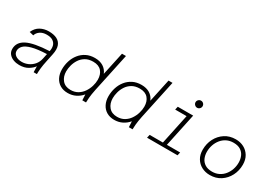

<svg xmlns="http://www.w3.org/2000/svg" viewBox="4 -1477 3151 2258"><g transform="rotate(30 1580.0 -348.0)"><path d="M227 12Q185 12 147.5 -2Q110 -16 86.5 -44Q63 -72 63 -113Q63 -204 155 -251.5Q247 -299 457 -309L458 -314Q466 -351 457.5 -384Q449 -417 419 -438.5Q389 -460 332 -460Q279 -460 243.5 -435.5Q208 -411 197 -373L141 -387Q168 -449 219.5 -477.5Q271 -506 334 -506Q401 -506 445 -484Q489 -462 506 -415.5Q523 -369 507 -294L486 -194Q471 -124 466.5 -78.5Q462 -33 462 0H418L416 -80Q393 -46 345 -17Q297 12 227 12ZM235 -35Q278 -35 319 -53Q360 -71 391 -106.5Q422 -142 433 -195L447 -263Q322 -258 250 -238.5Q178 -219 148 -188Q118 -157 118 -119Q118 -81 150.5 -58Q183 -35 235 -35Z M885 12Q825 12 781 -14Q737 -40 713 -87.5Q689 -135 689 -197Q689 -256 706.5 -311.5Q724 -367 759 -411Q794 -455 844.5 -480.5Q895 -506 961 -506Q1028 -506 1074 -477.5Q1120 -449 1142 -396L1209 -708H1263L1151 -183Q1147 -165 1139 -118Q1131 -71 1129 0H1079L1075 -78Q1040 -36 991.5 -12Q943 12 885 12ZM896 -36Q952 -36 993.5 -61Q1035 -86 1062 -126Q1089 -166 1102.5 -212Q1116 -258 1116 -300Q1116 -371 1078 -414.5Q1040 -458 965 -458Q903 -458 860.5 -432.5Q818 -407 792.5 -367.5Q767 -328 755.5 -284Q744 -240 744 -202Q744 -130 783.5 -83Q823 -36 896 -36Z M1517 12Q1457 12 1413 -14Q1369 -40 1345 -87.5Q1321 -135 1321 -197Q1321 -256 1338.5 -311.5Q1356 -367 1391 -411Q1426 -455 1476.5 -480.5Q1527 -506 1593 -506Q1660 -506 1706 -477.5Q1752 -449 1774 -396L1841 -708H1895L1783 -183Q1779 -165 1771 -118Q1763 -71 1761 0H1711L1707 -78Q1672 -36 1623.5 -12Q1575 12 1517 12ZM1528 -36Q1584 -36 1625.5 -61Q1667 -86 1694 -126Q1721 -166 1734.5 -212Q1748 -258 1748 -300Q1748 -371 1710 -414.5Q1672 -458 1597 -458Q1535 -458 1492.5 -432.5Q1450 -407 1424.5 -367.5Q1399 -328 1387.5 -284Q1376 -240 1376 -202Q1376 -130 1415.5 -83Q1455 -36 1528 -36Z M1958 0 1968 -44H2148L2234 -452H2079L2089 -496H2298L2202 -44H2382L2372 0ZM2291 -599Q2272 -599 2257.5 -613.5Q2243 -628 2243 -647Q2243 -667 2257.5 -681Q2272 -695 2291 -695Q2311 -695 2325 -681Q2339 -667 2339 -647Q2339 -628 2325 -613.5Q2311 -599 2291 -599Z M2815 12Q2754 12 2704 -14Q2654 -40 2624.5 -89Q2595 -138 2595 -206Q2595 -288 2630 -356Q2665 -424 2727.5 -465Q2790 -506 2873 -506Q2935 -506 2984.5 -480Q3034 -454 3063.5 -405Q3093 -356 3093 -288Q3093 -206 3058 -138Q3023 -70 2960.5 -29Q2898 12 2815 12ZM2818 -36Q2869 -36 2910 -56.5Q2951 -77 2979.5 -112.5Q3008 -148 3023 -192Q3038 -236 3038 -284Q3038 -331 3021 -370.5Q3004 -410 2967 -434Q2930 -458 2870 -458Q2819 -458 2778 -437.5Q2737 -417 2708.5 -381.5Q2680 -346 2665 -302Q2650 -258 2650 -210Q2650 -163 2667 -123.5Q2684 -84 2721.5 -60Q2759 -36 2818 -36Z"/></g></svg>

Font: Atkinson Hyperlegible Mono ExtraLight
Style: Italic
Weight: 200
Italic angle: -12°
Monospace: yes
Designer: Elliott Scott, Megan Eiswerth, Linus Boman, Theodore Petrosky, Letters from Sweden
Foundry: Applied Design Works, Letters from Sweden
Version: Version 2.001